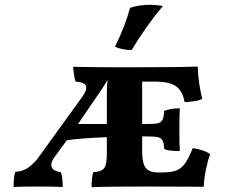

<svg xmlns="http://www.w3.org/2000/svg" viewBox="-20 -782 947 805"><path d="M834 1 594 0Q422 0 364 3Q364 -40 371 -60Q395 -62 407 -68.5Q419 -75 423.5 -92Q428 -109 428 -145V-207Q310 -202 260 -194L212 -128Q195 -107 195 -90Q195 -66 235 -60Q243 -40 243 2Q189 0 142 0Q73 0 37 2Q37 -41 44 -61Q72 -64 90 -74Q108 -84 134 -112L327 -379Q342 -402 342 -414Q342 -426 331 -432Q320 -438 297 -440Q294 -447 290.5 -468Q287 -489 287 -502Q379 -500 458 -500H551Q727 -500 809 -503Q810 -467 815.5 -430.5Q821 -394 828 -368Q820 -362 796 -358Q772 -354 754 -354Q746 -399 719 -419.5Q692 -440 625 -440H576V-262H596Q628 -262 641.5 -265Q655 -268 661 -279.5Q667 -291 668 -317Q696 -328 734 -328Q732 -303 732 -239Q732 -172 734 -149Q711 -149 695.5 -150.5Q680 -152 669 -157Q667 -183 661 -193.5Q655 -204 641 -207Q627 -210 594 -210H576V-150Q576 -97 591 -78Q606 -59 642 -59H660Q698 -59 719.5 -67.5Q741 -76 756 -97Q771 -118 788 -161Q810 -158 830.5 -151Q851 -144 861 -135Q851 -109 843.5 -72Q836 -35 834 1ZM428 -262V-400Q428 -420 431 -447Q415 -420 404 -404L307 -262ZM462 -586Q506 -675 525 -749Q560 -762 614 -762Q650 -760 663 -757Q591 -671 532 -572Q513 -572 493.5 -576Q474 -580 462 -586Z"/></svg>

Font: Vollkorn SC
Style: Bold
Weight: 700
Designer: Friedrich Althausen
Foundry: Friedrich Althausen
Version: Version 4.015